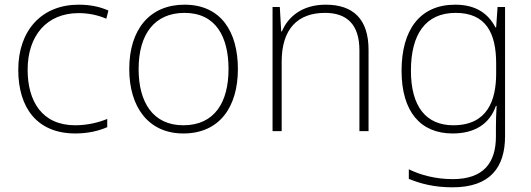

<svg xmlns="http://www.w3.org/2000/svg" viewBox="-20 -560 2267 820"><path d="M302 10C358 10 404 -2 438 -17V-52C399 -36 351 -25 301 -25C160 -25 98 -127 98 -262C98 -407 179 -504 316 -504C354 -504 395 -497 434 -480L443 -515C407 -531 366 -540 316 -540C158 -540 58 -430 58 -262C58 -100 138 10 302 10Z M996 -265C996 -423 925 -540 768 -540C620 -540 532 -435 532 -265C532 -104 613 10 763 10C919 10 996 -105 996 -265ZM572 -265C572 -415 641 -505 768 -505C903 -505 956 -401 956 -265C956 -124 897 -25 763 -25C634 -25 572 -122 572 -265Z M1371 -540C1268 -540 1209 -486 1184 -426H1181L1175 -530H1144V0H1183V-297C1183 -437 1252 -505 1368 -505C1462 -505 1515 -455 1515 -345V0H1554V-347C1554 -479 1488 -540 1371 -540Z M1924 -540C1773 -540 1695 -432 1695 -258C1695 -83 1776 10 1913 10C2007 10 2071 -30 2098 -108H2101C2099 -74 2098 -49 2098 -15V23C2098 134 2046 205 1914 205C1839 205 1775 187 1726 163V204C1775 224 1833 240 1913 240C2074 240 2137 154 2137 22V-530H2105L2099 -443H2096C2066 -500 2015 -540 1924 -540ZM1926 -505C2056 -505 2099 -418 2099 -289V-246C2099 -132 2062 -25 1916 -25C1799 -25 1735 -106 1735 -258C1735 -413 1797 -505 1926 -505Z"/></svg>

Font: Noto Sans Telugu ExtraLight
Style: Regular
Weight: 200
Designer: Jelle Bosma - Monotype Design Team
Foundry: Monotype Imaging Inc.
Version: Version 2.005